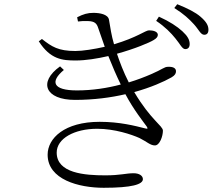

<svg xmlns="http://www.w3.org/2000/svg" viewBox="-20 -842 1040 911"><path d="M812 -660C834 -634 844 -609 859 -609C872 -609 880 -617 880 -633C880 -653 870 -671 845 -694C821 -716 785 -740 734 -763L721 -743C763 -715 792 -685 812 -660ZM900 -727C923 -702 932 -677 949 -677C962 -677 969 -685 969 -701C969 -721 959 -739 931 -763C908 -783 871 -802 821 -822L807 -804C853 -775 877 -752 900 -727ZM668 -233C620 -245 548 -264 453 -264C286 -264 206 -186 206 -108C206 10 354 49 472 49C606 49 658 33 658 8C658 -8 641 -20 614 -20C578 -20 551 -10 480 -10C382 -10 249 -20 249 -118C249 -185 333 -231 441 -231C524 -231 604 -204 642 -187C678 -169 693 -152 715 -152C738 -152 753 -196 753 -222C753 -245 695 -273 617 -405C696 -427 757 -454 794 -475C811 -485 815 -494 815 -504C815 -520 799 -526 777 -525C759 -525 751 -513 697 -490C667 -477 631 -463 591 -451C566 -500 548 -548 535 -587C619 -610 690 -640 709 -652C723 -660 729 -668 729 -677C728 -693 706 -698 687 -698C670 -698 630 -664 521 -632C509 -672 503 -713 497 -749C492 -774 454 -781 423 -781C396 -781 375 -775 346 -760L350 -740C365 -742 381 -743 398 -742C429 -741 439 -731 446 -709L477 -620C428 -609 373 -600 338 -600C257 -600 226 -620 179 -657L164 -646C219 -560 276 -555 339 -555C387 -555 442 -564 494 -576C513 -528 533 -482 553 -441C489 -424 418 -413 345 -413C230 -413 217 -455 283 -510L265 -527C160 -452 195 -368 336 -368C425 -368 506 -379 575 -395C615 -320 658 -267 676 -242C682 -232 682 -229 668 -233Z"/></svg>

Font: Noto Serif SC Light
Style: Regular
Weight: 300
Designer: Ryoko NISHIZUKA 西塚涼子 (kana & ideographs); Frank Grießhammer (Latin, Greek & Cyrillic); Wenlong ZHANG 张文龙 (bopomofo); San
Foundry: Adobe
Version: Version 2.001;hotconv 1.1.0;makeotfexe 2.6.0